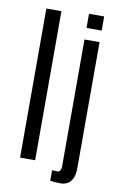

<svg xmlns="http://www.w3.org/2000/svg" viewBox="-105 -940 693 1103"><g transform="rotate(10 241.0 -388.0)"><path d="M75.2 0V-869.6H163.1V0ZM329.6 105.5Q309.6 105.5 293.2 104Q276.9 102.5 269 101.1V39.1Q274.9 39.6 282.5 40.3Q290 41 298.8 41Q312 41 316.9 30.8Q321.8 20.5 321.8 6.8V-732.4H409.7V2Q409.7 42 397.9 64.7Q386.2 87.4 368.2 96.4Q350.1 105.5 329.6 105.5ZM321.8 -799.8V-882.3H410.2V-799.8Z"/></g></svg>

Font: AntonioLight
Style: Regular
Weight: 300
Designer: Vernon Adams
Foundry: Vernon Adams
Version: Version 1.002